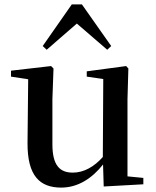

<svg xmlns="http://www.w3.org/2000/svg" viewBox="-20 -836 707 872"><path d="M451 11 631 1V-28L559 -35V-385L563 -525L553 -536L374 -512V-488L449 -477L447 -123C408 -79 361 -52 311 -52C252 -52 218 -84 218 -181V-385L223 -525L212 -536L30 -515V-488L108 -476L105 -187C104 -37 161 16 258 16C335 16 399 -27 448 -89ZM467 -610 485 -627 352 -816H306L174 -627L192 -610L329 -729Z"/></svg>

Font: Noto Serif JP SemiBold
Style: Regular
Weight: 600
Designer: Ryoko NISHIZUKA 西塚涼子 (kana & ideographs); Frank Grießhammer (Latin, Greek & Cyrillic); Wenlong ZHANG 张文龙 (bopomofo); San
Foundry: Adobe
Version: Version 2.001;hotconv 1.1.0;makeotfexe 2.6.0